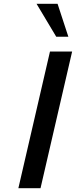

<svg xmlns="http://www.w3.org/2000/svg" viewBox="-20 -994 401 1014"><path d="M341 -800 284 -974H173L277 -800ZM194 0 361 -722H244L77 0Z"/></svg>

Font: Perun Medium Italic
Style: Regular
Weight: 500
Italic angle: -12°
Foundry: Copyright (c) Stefan Peev, Context Ltd, 2016
Version: Version 1.026